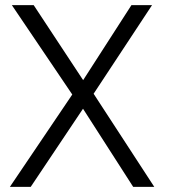

<svg xmlns="http://www.w3.org/2000/svg" viewBox="-20 -731 680 751"><path d="M100.1 0 304.7 -305.7 501 0H583.5L346.2 -364.3L574.7 -710.9H494.1L305.2 -417.5L111.8 -710.9H26.4L262.7 -361.3L18.6 0Z"/></svg>

Font: Ride Light
Style: Regular
Weight: 300
Version: Version 3.000